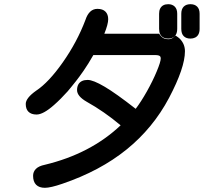

<svg xmlns="http://www.w3.org/2000/svg" viewBox="-20 -815 1040 921"><path d="M748 -773.4Q758.8 -794.9 787.1 -794.9Q806.6 -794.9 818.4 -783.2Q830.1 -771.5 830.1 -749V-676.8Q830.1 -653.3 818.4 -641.6Q806.6 -629.9 787.1 -629.9Q758.8 -629.9 748 -651.4Q743.2 -662.1 743.2 -676.8V-749Q743.2 -763.7 748 -773.4ZM925.8 -783.2Q937.5 -771.5 937.5 -749V-676.8Q937.5 -645.5 916 -634.8Q906.2 -629.9 893.6 -629.9Q873 -629.9 861.3 -641.6Q849.6 -653.3 849.6 -676.8V-749Q849.6 -771.5 861.3 -783.2Q873 -794.9 893.6 -794.9Q914.1 -794.9 925.8 -783.2ZM400.4 -431.6Q426.8 -431.6 481.4 -399.4Q536.1 -367.2 630.9 -293Q656.2 -326.2 684.6 -376.5Q712.9 -426.8 731.9 -472.7Q751 -518.6 751 -534.2Q751 -542 748 -544.9Q742.2 -550.8 725.6 -550.8H427.7Q403.3 -507.8 380.9 -475.6Q358.4 -443.4 345.2 -426.8Q332 -410.2 322.8 -398.9Q313.5 -387.7 304.7 -377Q271.5 -339.8 239.3 -311.5Q187.5 -265.6 155.3 -265.6Q129.9 -265.6 116.2 -279.3Q103.5 -292 103.5 -316.4Q103.5 -344.7 153.3 -379.9Q153.3 -379.9 153.3 -379.9Q213.9 -419.9 281.7 -516.6Q349.6 -613.3 389.6 -718.8Q407.2 -772.5 447.3 -772.5Q472.7 -772.5 485.8 -759.3Q499 -746.1 499 -722.7Q499 -699.2 480.5 -653.3H743.2Q749 -644.5 753.4 -640.1Q757.8 -635.7 762.7 -632.8Q772.5 -627 788.1 -627Q803.7 -627 815.4 -638.7L822.3 -644.5Q836.9 -634.8 842.8 -628.9Q867.2 -603.5 867.2 -569.3Q867.2 -490.2 791 -345.7Q713.9 -200.2 586.9 -97.7Q460 4.9 279.3 66.4Q222.7 85.9 195.3 85.9Q168 85.9 153.3 71.3Q138.7 56.6 138.7 28.3Q138.7 8.8 152.3 -4.9Q166 -18.6 194.3 -24.4Q414.1 -77.1 558.6 -213.9Q479.5 -280.3 395.5 -327.1Q349.6 -353.5 349.6 -382.8Q349.6 -399.4 356.4 -411.1Q369.1 -431.6 400.4 -431.6Z"/></svg>

Font: FakePearl
Style: SemiBold
Weight: 400
Version: Version 1.2